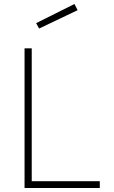

<svg xmlns="http://www.w3.org/2000/svg" viewBox="-20 -942 570 962"><path d="M480 0H103V-700H139V-34H480ZM161 -826 353 -922 369 -891 176 -799Z"/></svg>

Font: TitilliumText22L Th
Style: Thin
Weight: 100
Designer: Campivisivi
Foundry: Campivisivi
Version: 1.000